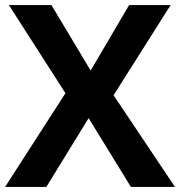

<svg xmlns="http://www.w3.org/2000/svg" viewBox="-20 -734 707 754"><path d="M667 0 426 -360 650 -714H487L336 -457L182 -714H15L237 -368L0 0H162L328 -270L494 0Z"/></svg>

Font: Noto Traditional Nushu
Style: Bold
Weight: 700
Designer: LIU Zhao
Foundry: LiuZhao Studio
Version: Version 2.003